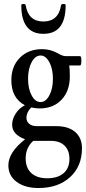

<svg xmlns="http://www.w3.org/2000/svg" viewBox="-20 -672 432 965"><path d="M198 -502Q87 -502 87 -646Q87 -652 97.5 -652Q108 -652 109 -646Q122 -564 198 -564Q274 -564 287 -646Q288 -652 299 -652Q310 -652 310 -646Q310 -502 198 -502ZM179 -127Q159 -127 137 -132Q113 -108 113 -80Q113 -61 127 -49.5Q141 -38 164 -38H263Q324 -38 358 -8.5Q392 21 392 73Q392 164 332 218.5Q272 273 174 273Q105 273 63.5 242Q22 211 22 159Q22 94 106 28Q41 4 41 -45Q41 -74 59 -101.5Q77 -129 105 -143Q37 -179 37 -269Q37 -339 80 -382Q123 -425 192 -425Q232 -425 269 -405Q294 -390 309 -390H382Q389 -390 389 -366.5Q389 -343 382 -343H328Q331 -323 331 -288Q331 -215 289.5 -171Q248 -127 179 -127ZM184 -159Q210 -159 228 -192.5Q246 -226 246 -276Q246 -326 228 -359.5Q210 -393 184 -393Q157 -393 139 -359.5Q121 -326 121 -276Q121 -226 139 -192.5Q157 -159 184 -159ZM329 127Q329 84 304.5 60Q280 36 236 36H147Q109 70 109 124Q109 172 137.5 198Q166 224 218 224Q270 224 299.5 198.5Q329 173 329 127Z"/></svg>

Font: Junicode Cond Medium
Style: Regular
Weight: 500
Width: 3
Designer: Peter S. Baker
Version: Version 2.201